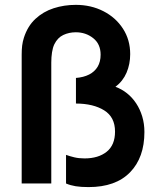

<svg xmlns="http://www.w3.org/2000/svg" viewBox="-20 -755 674 790"><path d="M344.3 14.8Q313.1 14.8 291.5 11.3Q269.9 7.8 251.7 0V-117.8Q266.5 -112.3 285.4 -107.8Q304.2 -103.2 327.7 -103.2Q384.7 -103.2 419 -130.7Q453.3 -158.2 453.3 -213.5Q453.3 -273.2 408.7 -300.9Q364.1 -328.7 292.5 -329V-434.3Q324 -436.8 346.8 -448.4Q369.6 -460.1 381.8 -480.5Q394 -501 394 -530Q394 -573.8 363.5 -598Q333 -622.2 291.8 -622.2Q264.1 -622.2 240.5 -611.1Q217 -600.1 203.5 -572.7Q197.1 -559.4 194 -539.5Q191 -519.7 191 -497.7V0H69.2V-530.3Q69.2 -550.8 71.2 -567.5Q73.3 -584.1 78.3 -599.7Q93.6 -647.5 125.7 -677.3Q157.8 -707.2 200.8 -721.1Q243.8 -735 291.7 -735Q354.5 -735 405.3 -709Q456.2 -683 485.9 -637.1Q515.7 -591.2 515.7 -532.3Q515.7 -491.1 500.8 -456.2Q485.9 -421.2 455 -397.8Q480.8 -388.5 502.5 -371.2Q524.2 -354 540.2 -329.8Q556.2 -305.7 565.2 -275.8Q574.2 -246 574.2 -211.8Q574.2 -106.6 515 -45.9Q455.9 14.8 344.3 14.8Z"/></svg>

Font: Manrope Variable Light
Style: Regular
Weight: 200
Designer: Mikhail Sharanda
Foundry: Mikhail Sharanda
Version: Version 4.505